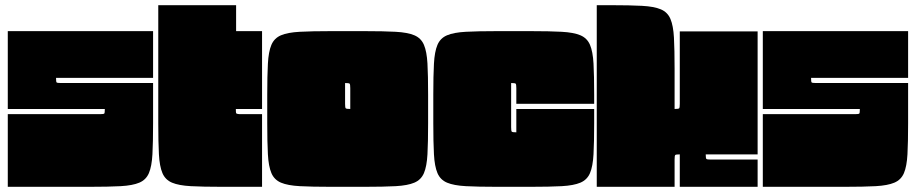

<svg xmlns="http://www.w3.org/2000/svg" viewBox="-20 -720 3530 740"><path d="M10 -600H570V-420H196Q196 -405 198 -402.5Q200 -400 215 -400H570V-245Q570 -172 567.5 -125.5Q565 -79 554 -53Q543 -27 517 -16Q491 -5 445 -2.5Q399 0 325 0H10V-280H365Q380 -280 382 -282.5Q384 -285 384 -300H10Z M835 0Q762 0 715.5 -2.5Q669 -5 643 -16Q617 -27 606 -53Q595 -79 592.5 -125.5Q590 -172 590 -245V-700H890V-600H990V-300H889Q889 -287 890 -284Q892 -280 908 -280H990V0Z M1385 -600Q1458 -600 1504.5 -597.5Q1551 -595 1577 -584Q1603 -573 1614 -547Q1625 -521 1627.5 -475Q1630 -429 1630 -355V-245Q1630 -172 1627.5 -125.5Q1625 -79 1614 -53Q1603 -27 1577 -16Q1551 -5 1505 -2.5Q1459 0 1385 0H1255Q1182 0 1135.5 -2.5Q1089 -5 1063 -16Q1037 -27 1026 -53Q1015 -79 1012.5 -125.5Q1010 -172 1010 -245V-355Q1010 -428 1012.5 -474.5Q1015 -521 1026 -547Q1037 -573 1063 -584Q1089 -595 1135.5 -597.5Q1182 -600 1255 -600ZM1310 -400V-320Q1310 -305 1312.5 -302.5Q1315 -300 1330 -300V-380Q1330 -395 1327.5 -397.5Q1325 -400 1310 -400Z M2025 -600Q2098 -600 2144.5 -597.5Q2191 -595 2217 -584Q2243 -573 2254 -547Q2265 -521 2267.5 -475Q2270 -429 2270 -355V-320H1970V-380Q1970 -395 1967.5 -397.5Q1965 -400 1950 -400V-230Q1950 -215 1952.5 -212.5Q1955 -210 1970 -210V-300H2270V-245Q2270 -172 2267.5 -125.5Q2265 -79 2254 -53Q2243 -27 2217 -16Q2191 -5 2145 -2.5Q2099 0 2025 0H1895Q1822 0 1775.5 -2.5Q1729 -5 1703 -16Q1677 -27 1666 -53Q1655 -79 1652.5 -125.5Q1650 -172 1650 -245V-355Q1650 -428 1652.5 -474.5Q1655 -521 1666 -547Q1677 -573 1703 -584Q1729 -595 1775.5 -597.5Q1822 -600 1895 -600Z M2280 0V-700H2335Q2408 -700 2454.5 -697.5Q2501 -695 2527 -684Q2553 -673 2564 -647Q2575 -621 2577.5 -575Q2580 -529 2580 -455V-300Q2595 -300 2597.5 -302.5Q2600 -305 2600 -320V-599H2900V-125H2700Q2700 -110 2702.5 -107.5Q2705 -105 2720 -105H2900V0H2600V-125Q2585 -125 2582.5 -122.5Q2580 -120 2580 -105V0Z M2920 -600H3480V-420H3106Q3106 -405 3108 -402.5Q3110 -400 3125 -400H3480V-245Q3480 -172 3477.5 -125.5Q3475 -79 3464 -53Q3453 -27 3427 -16Q3401 -5 3355 -2.5Q3309 0 3235 0H2920V-280H3275Q3290 -280 3292 -282.5Q3294 -285 3294 -300H2920Z"/></svg>

Font: Badeen Display
Style: Regular
Weight: 400
Version: Version 1.000; ttfautohint (v1.8.4.7-5d5b)